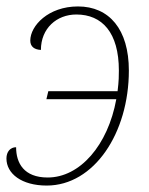

<svg xmlns="http://www.w3.org/2000/svg" viewBox="-22 -566 464 596"><path d="M123 10C270 10 378 -153 378 -347C378 -475 317 -546 220 -546C128 -546 72 -486 72 -440C72 -421 85 -412 105 -411C105 -478 154 -521 215 -521C295 -521 347 -465 347 -347C347 -332 347 -315 343 -283H128L122 -258H339C313 -115 226 -15 126 -15C52 -15 28 -60 28 -109C10 -109 -2 -95 -2 -74C-2 -27 45 10 123 10Z"/></svg>

Font: Noto Serif SemiCondensed Thin
Style: Italic
Weight: 100
Width: 4
Italic angle: -12°
Designer: Monotype Design Team
Foundry: Monotype Imaging Inc.
Version: Version 2.013